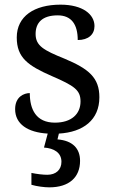

<svg xmlns="http://www.w3.org/2000/svg" viewBox="-20 -565 491 825"><path d="M192 240C277 240 324 197 324 126C324 73 292 39 227 34L233 9C338 3 407 -50 407 -147C407 -231 362 -269 257 -313C168 -349 133 -368 133 -419C133 -466 160 -499 228 -499C287 -499 314 -460 314 -393C360 -393 386 -417 386 -453C386 -503 336 -545 240 -545C127 -545 52 -495 52 -404C52 -317 100 -283 203 -238C300 -196 326 -178 326 -129C326 -75 287 -38 216 -38C135 -38 108 -95 108 -165C84 -165 45 -150 45 -96C45 -32 99 4 185 9L169 69C212 72 244 91 244 130C244 164 221 186 183 186C165 186 139 183 115 178V229C139 236 171 240 192 240Z"/></svg>

Font: Noto Serif
Style: Regular
Weight: 400
Designer: Monotype Design Team
Foundry: Monotype Imaging Inc.
Version: Version 2.015